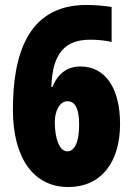

<svg xmlns="http://www.w3.org/2000/svg" viewBox="-20 -744 535 774"><path d="M32 -302C32 -106 116 10 255 10C387 10 464 -89 464 -244C464 -390 404 -476 304 -476C251 -476 214 -448 191 -393H187C191 -528 241 -584 344 -584C374 -584 403 -581 430 -575V-716C396 -721 362 -724 328 -724C88 -724 32 -517 32 -302ZM251 -134C220 -134 201 -184 201 -252C201 -299 222 -336 252 -336C284 -336 299 -304 299 -241C299 -167 279 -134 251 -134Z"/></svg>

Font: Noto Sans Myanmar ExtraCondensed Black
Style: Regular
Weight: 900
Width: 2
Designer: Monotype Design Team
Foundry: Monotype Imaging Inc.
Version: Version 2.107